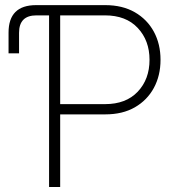

<svg xmlns="http://www.w3.org/2000/svg" viewBox="-20 -748 702 768"><path d="M14.2 -534.7V-617.7Q14.2 -727.5 124.5 -727.5H400.9Q469.7 -727.5 519.3 -699Q568.8 -670.4 595.5 -621.1Q622.1 -571.8 622.1 -508.8Q622.1 -445.8 595.5 -396.5Q568.8 -347.2 519.5 -318.8Q470.2 -290.5 401.4 -290.5H220.7V0H176.3V-686.5H125.5Q56.2 -686.5 56.2 -616.7V-534.7ZM220.7 -331.5H400.4Q483.9 -331.5 531 -381.3Q578.1 -431.2 578.1 -508.8Q578.1 -585.9 531 -636.2Q483.9 -686.5 399.9 -686.5H220.7Z"/></svg>

Font: Inter Display Extra Light
Style: Regular
Weight: 200
Designer: Rasmus Andersson
Foundry: rsms
Version: Version 4.000;git-4fc901f